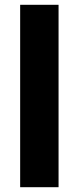

<svg xmlns="http://www.w3.org/2000/svg" viewBox="-20 -780 328 800"><path d="M224 0H64V-760H224Z"/></svg>

Font: Noto Sans Hebrew SemiCondensed ExtraBold
Style: Regular
Weight: 800
Width: 4
Designer: Monotype Design Team
Foundry: Monotype Imaging Inc.
Version: Version 2.004; ttfautohint (v1.8.4.7-5d5b)